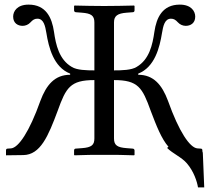

<svg xmlns="http://www.w3.org/2000/svg" viewBox="-20 -671 907 832"><path d="M6 -19V2L81 1C155 0 189 -81 230 -191C266 -291 284 -324 389 -324V-71C389 -43 377 -32 335 -29L308 -27C304 -27 301 -24 301 -19V0L303 2C352 0 382 0 432 0C482 0 513 0 561 2L563 0V-19C563 -24 559 -27 555 -27L529 -29C489 -32 474 -41 474 -71V-324C579 -324 597 -291 633 -191C658 -125 680 -69 710 -35L704 -30C729 -5 767 10 790 37C820 72 834 116 838 141H865L859 -6C859 -10 858 -13 857 -15V-19C857 -24 855 -27 850 -27L835 -28C803 -31 756 -99 708 -234C682 -304 645 -347 579 -347V-352C651 -380 672 -466 682 -528C687 -557 693 -590 721 -590C733 -590 741 -585 751 -574C760 -564 773 -559 785 -559C805 -559 826 -570 826 -599C826 -622 809 -651 759 -651C684 -651 658 -595 649 -533C641 -477 627 -413 572 -381C550 -367 508 -366 474 -366V-574C474 -602 489 -613 529 -616L555 -618C560 -618 563 -621 563 -626V-645L561 -647C512 -646 481 -645 431 -645C381 -645 353 -646 303 -647L301 -645V-626C301 -621 305 -618 309 -618L335 -616C374 -613 389 -604 389 -574V-366C355 -366 313 -367 291 -381C236 -413 222 -477 214 -533C205 -595 179 -651 104 -651C54 -651 37 -622 37 -599C37 -570 58 -559 78 -559C90 -559 103 -564 112 -574C122 -585 130 -590 142 -590C170 -590 176 -557 181 -528C191 -466 212 -380 284 -352V-347C218 -347 181 -304 155 -234C107 -99 60 -31 28 -28L13 -27C8 -27 6 -24 6 -19Z"/></svg>

Font: Libertinus Serif Display
Style: Regular
Weight: 400
Designer: Philipp H. Poll, Khaled Hosny
Foundry: Caleb Maclennan
Version: Version 7.050;RELEASE